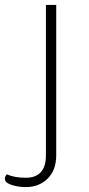

<svg xmlns="http://www.w3.org/2000/svg" viewBox="-74 -570 364 782"><path d="M-47 173Q-54 167 -54 158Q-54 152 -51.5 147Q-49 142 -45 140Q-17 154 32 154Q71 154 92 131.5Q113 109 113 63V-550H155V62Q155 123 120 157.5Q85 192 31 192Q7 192 -15 186.5Q-37 181 -47 173Z"/></svg>

Font: Krub ExtraLight
Style: Regular
Weight: 275
Designer: Ekaluck Peanpanawate
Foundry: Cadson Demak Co.,Ltd.
Version: Version 1.000; ttfautohint (v1.6)